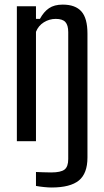

<svg xmlns="http://www.w3.org/2000/svg" viewBox="-20 -628 461 854"><path d="M209 206Q195.5 206 175.8 204Q156 202 140 199V137Q152.5 137.5 171.2 138.2Q190 139 207.5 139Q250.5 139 267 126.2Q283.5 113.5 283.5 79.5V-485Q283.5 -516 270.8 -530Q258 -544 228 -544Q199.5 -544 175 -528.8Q150.5 -513.5 140 -486.5V0H55V-600H140V-544H157.5Q174.5 -575.5 198 -591.5Q221.5 -607.5 259 -607.5Q315 -607.5 342 -577.2Q369 -547 369 -478.5V72.5Q369 143.5 330.8 174.8Q292.5 206 209 206Z"/></svg>

Font: Big Shoulders
Style: Regular
Weight: 400
Designer: Patric King
Foundry: XO Type Co
Version: Version 2.002